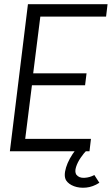

<svg xmlns="http://www.w3.org/2000/svg" viewBox="-20 -720 532 914"><path d="M406 0H27L113 -700H492L485 -641H172L138 -371H392L385 -314H132L100 -59H413ZM453 150Q422 170 390 173Q358 176 332.5 166.5Q307 157 295 139Q282 118 294.5 77Q307 36 341 -8L394 -6Q379 9 364 31Q349 53 342 75Q335 97 343 111Q356 128 382 126.5Q408 125 429 113Z"/></svg>

Font: Kulim Park Light
Style: Italic
Weight: 300
Italic angle: -8°
Designer: Noponies / Dale Sattler
Foundry: Noponies
Version: Version 1.000; ttfautohint (v1.8.3)